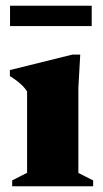

<svg xmlns="http://www.w3.org/2000/svg" viewBox="-20 -650 359 670"><path d="M260 -459.5 253.5 -344V-46.5L305 -20.5V0H22.5V-20.5L74.5 -47V-331Q67 -342.5 57.8 -351.5Q48.5 -360.5 38 -368.5Q27.5 -376.5 14.5 -384.5V-405.5L232.5 -459.5ZM15 -559V-630H300V-559Z"/></svg>

Font: Newsreader 24pt ExtraBold
Style: Regular
Weight: 800
Designer: Hugues Gentile
Foundry: Production Type
Version: Version 1.003